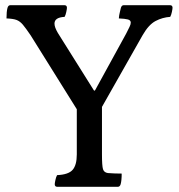

<svg xmlns="http://www.w3.org/2000/svg" viewBox="-20 -800 690 740"><path d="M201 -80Q191 -80 191 -90Q191 -94 193.5 -106Q196 -118 200 -125Q244 -127 260 -145.5Q276 -164 276 -205V-379L98 -664Q79 -692 68 -705Q57 -718 44 -723Q31 -728 5 -729Q5 -756 9 -770Q12 -780 20 -780H228Q238 -780 238 -770Q238 -766 235.5 -754Q233 -742 229 -735Q190 -733 190 -709Q190 -695 203 -673L341 -453Q344 -448 347 -453L466 -670Q474 -686 479 -696Q484 -706 484 -713Q484 -722 473 -725Q462 -728 438 -729Q439 -742 442 -753.5Q445 -765 446 -770Q449 -780 457 -780H635Q645 -780 645 -770Q645 -766 642.5 -754Q640 -742 636 -735Q606 -733 579.5 -719Q553 -705 530 -665L373 -388V-205Q373 -161 377 -148Q381 -135 396 -133Q406 -132 422.5 -131.5Q439 -131 449 -131Q449 -104 445 -90Q442 -80 434 -80Z"/></svg>

Font: Gowun Batang
Style: Bold
Weight: 700
Designer: Yanghee Ryu
Foundry: Yanghee Ryu
Version: Version 2.000